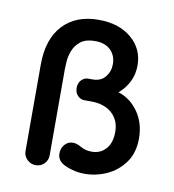

<svg xmlns="http://www.w3.org/2000/svg" viewBox="-57 -456 468 517"><g transform="rotate(10 177.5 -197.5)"><path d="M73 10Q60 10 50 0.5Q40 -9 40 -23V-259Q40 -329 75.5 -367Q111 -405 173 -405Q229 -405 263 -376Q297 -347 297 -302Q297 -277 286.5 -256.5Q276 -236 259 -222Q292 -212 313.5 -181.5Q335 -151 335 -109Q335 -69 315.5 -42.5Q296 -16 267 -3Q238 10 207 10Q190 10 173.5 5.5Q157 1 147 -5Q131 -15 131 -32Q131 -47 140 -57Q149 -67 162 -67Q173 -67 185.5 -59.5Q198 -52 216 -52Q239 -52 254 -68.5Q269 -85 269 -115Q269 -147 248 -166Q227 -185 190 -185H172Q162 -185 154 -193Q146 -201 146 -214Q146 -228 154 -236Q162 -244 172 -244H184Q207 -244 219 -259Q231 -274 231 -294Q231 -317 216 -332Q201 -347 173 -347Q148 -347 134 -336Q120 -325 114 -309.5Q108 -294 107 -280Q106 -266 106 -259V-23Q106 -9 96.5 0.5Q87 10 73 10Z"/></g></svg>

Font: Dongle
Style: Regular
Weight: 400
Designer: Yanghee Ryu
Foundry: Yanghee Ryu
Version: Version 2.000